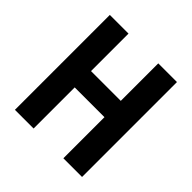

<svg xmlns="http://www.w3.org/2000/svg" viewBox="-195 -926 1090 1090"><g transform="rotate(45 350.0 -381.0)"><path d="M80 -762V0H230V-330H469V0H619V-762H469V-461H230V-762Z"/></g></svg>

Font: Kawkab Mono
Style: Bold
Weight: 700
Monospace: yes
Designer: Abdullah Arif
Foundry: Abdullah Arif
Version: Version 1.000;PS 000.500;hotconv 1.0.88;makeotf.lib2.5.64775